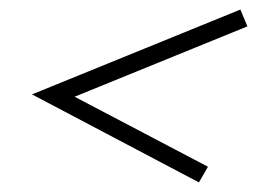

<svg xmlns="http://www.w3.org/2000/svg" viewBox="-20 -481 533 396"><path d="M390.3 -104.8 46 -286.3 475.8 -461.3 490.3 -426.6 133.9 -281.5 408.9 -137.1Z"/></svg>

Font: Playfair 5pt SemiExpanded Light Medium
Style: Italic
Weight: 500
Italic angle: -15.6°
Version: Version 2.001;gftools[0.9.30]